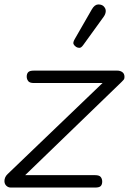

<svg xmlns="http://www.w3.org/2000/svg" viewBox="-27 -846 582 866"><path d="M-7 -29.5Q-7 -37 -3.8 -45.2Q-0.5 -53.5 7.5 -61L435.5 -471.5H126Q106.5 -471.5 100 -480.5Q93.5 -489.5 93.5 -500.5Q93.5 -513 100 -520.2Q106.5 -527.5 126 -527.5H502Q515.5 -527.5 525 -520.5Q534.5 -513.5 534.5 -499Q534.5 -491 531.2 -486.8Q528 -482.5 522 -477L86.5 -56H401.5Q421 -56 427.5 -47.5Q434 -39 434 -27Q434 -14 427.5 -7Q421 0 401.5 0H22.5Q10 0 1.5 -8.2Q-7 -16.5 -7 -29.5ZM317 -634Q309 -639 305 -646.5Q301 -654 310 -669.5L387 -803.5Q399.5 -825 414.8 -825.8Q430 -826.5 439 -819Q450.5 -808.5 450 -795.8Q449.5 -783 441 -771L348.5 -643Q339.5 -630.5 331.8 -630.2Q324 -630 317 -634Z"/></svg>

Font: Edu QLD Hand
Style: Regular
Weight: 400
Designer: Tina and Corey Anderson, Eben Sorkin
Foundry: Sorkin Type Co.
Version: Version 2.000